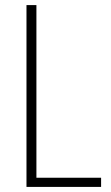

<svg xmlns="http://www.w3.org/2000/svg" viewBox="-20 -827 436 754"><path d="M84 -93H377V-129H123V-807H84Z"/></svg>

Font: Noto Sans Telugu UI Condensed ExtraLight
Style: Regular
Weight: 200
Width: 3
Designer: Jelle Bosma - Monotype Design Team
Foundry: Monotype Imaging Inc.
Version: Version 2.005